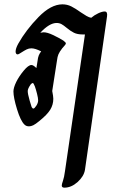

<svg xmlns="http://www.w3.org/2000/svg" viewBox="-20 -573 567 886"><path d="M474 -498 372 211Q367 241 338 267Q309 293 277 293Q265 293 265 283Q265 277 270.5 261.5Q276 246 280 216L372 -414H362Q337 -414 321 -422Q305 -430 287 -445Q274 -456 264 -461.5Q254 -467 241 -467Q208 -467 166 -422Q176 -424 181 -424Q198 -424 224.5 -411.5Q251 -399 272 -386Q284 -377 284 -373Q284 -369 277.5 -362Q271 -355 267 -350Q254 -333 249.5 -322Q245 -311 243 -294L221 -153Q226 -128 226 -117Q226 -90 212 -67Q198 -44 162 -15Q144 0 133.5 5Q123 10 114 10Q101 10 93 2Q75 -15 58.5 -69Q42 -123 42 -151Q42 -168 55 -195Q68 -221 89.5 -247Q111 -273 125 -273Q131 -273 137.5 -268Q144 -263 148 -259L153 -290Q155 -308 159 -317.5Q163 -327 170 -336Q142 -350 125 -350Q113 -350 103 -345Q93 -340 79 -331Q66 -322 61 -322Q57 -322 54.5 -325.5Q52 -329 52 -335Q52 -349 64 -371Q100 -435 157.5 -494Q215 -553 268 -553Q290 -553 309 -543.5Q328 -534 353 -516Q366 -507 379 -499.5Q392 -492 401 -491Q415 -503 433 -511.5Q451 -520 463 -520Q477 -520 474 -498ZM156 -110Q156 -120 151 -140Q146 -160 141 -174Q135 -190 131 -190Q128 -190 122 -184Q108 -164 108 -153Q108 -146 110 -136Q116 -109 126 -79Q130 -72 134 -72Q139 -72 147.5 -85Q156 -98 156 -110Z"/></svg>

Font: Charm
Style: Bold
Weight: 700
Designer: Katatrad Aksorn Co.,Ltd.
Foundry: Cadson Demak Co.,Ltd.
Version: Version 1.001